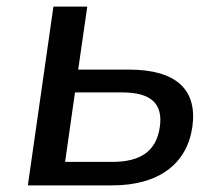

<svg xmlns="http://www.w3.org/2000/svg" viewBox="-20 -559 633 579"><path d="M318.8 0C458.5 0 543.9 -64.5 560.1 -176.3C575.7 -288.6 511.7 -349.1 368.7 -349.1H215.8L243.2 -539.1H141.1L64 0ZM206.1 -280.3H348.6C435.1 -280.3 472.2 -246.6 461.9 -175.8C451.7 -104 404.8 -70.8 318.8 -70.8H176.3Z"/></svg>

Font: Winston
Style: Italic
Weight: 400
Italic angle: -8.13011°
Designer: Vernon Adams, Kim Jin-seong, David Berlow, Cristiano Sobral
Foundry: The Winston Project Authors
Version: Version 3.004